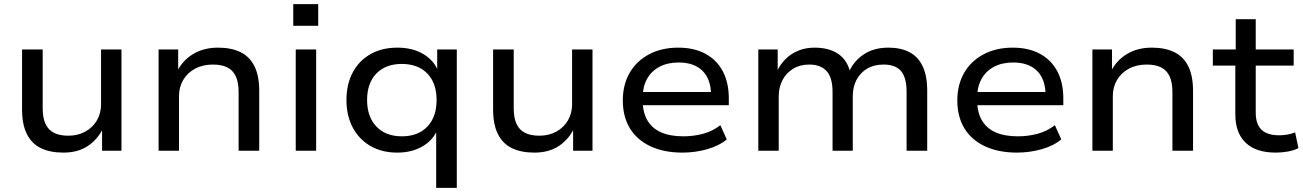

<svg xmlns="http://www.w3.org/2000/svg" viewBox="-20 -731 6318 931"><path d="M287 9Q223 9 178.5 -12.5Q134 -34 110.5 -80.5Q87 -127 87 -201V-491H187V-205Q187 -160 200.5 -130.5Q214 -101 241.5 -87Q269 -73 311 -73Q358 -73 394 -93Q430 -113 450 -147.5Q470 -182 470 -225V-491H569V0H475V-109H480Q453 -54 405 -22.5Q357 9 287 9Z M749 0V-491H844V-383H838Q865 -438 916.5 -469Q968 -500 1037 -500Q1101 -500 1145.5 -478.5Q1190 -457 1213.5 -410.5Q1237 -364 1237 -290V0H1137V-285Q1137 -331 1123.5 -360.5Q1110 -390 1082.5 -404Q1055 -418 1012 -418Q963 -418 926 -398Q889 -378 868.5 -343.5Q848 -309 848 -265V0Z M1402 -606V-711H1523V-606ZM1414 0V-491H1513V0Z M2095 180V-105H2102Q2082 -53 2030 -22Q1978 9 1906 9Q1832 9 1776.5 -23Q1721 -55 1690.5 -112.5Q1660 -170 1660 -246Q1660 -323 1690.5 -380Q1721 -437 1776.5 -468.5Q1832 -500 1907 -500Q1980 -500 2032.5 -469Q2085 -438 2106 -383H2100V-491H2195V180ZM1929 -70Q2007 -70 2052 -117Q2097 -164 2097 -246Q2097 -328 2052 -374.5Q2007 -421 1928 -421Q1850 -421 1805 -374.5Q1760 -328 1760 -246Q1760 -165 1805 -117.5Q1850 -70 1929 -70Z M2571 9Q2507 9 2462.5 -12.5Q2418 -34 2394.5 -80.5Q2371 -127 2371 -201V-491H2471V-205Q2471 -160 2484.5 -130.5Q2498 -101 2525.5 -87Q2553 -73 2595 -73Q2642 -73 2678 -93Q2714 -113 2734 -147.5Q2754 -182 2754 -225V-491H2853V0H2759V-109H2764Q2737 -54 2689 -22.5Q2641 9 2571 9Z M3289 9Q3200 9 3134.5 -21.5Q3069 -52 3034.5 -108.5Q3000 -165 3000 -244Q3000 -320 3033 -377.5Q3066 -435 3127 -467.5Q3188 -500 3269 -500Q3346 -500 3401 -470Q3456 -440 3485 -385Q3514 -330 3514 -253V-221H3075V-285H3448L3428 -268Q3428 -346 3387 -387Q3346 -428 3271 -428Q3217 -428 3177.5 -407Q3138 -386 3117 -347.5Q3096 -309 3096 -256V-247Q3096 -189 3118 -149.5Q3140 -110 3184 -90Q3228 -70 3293 -70Q3344 -70 3390 -82.5Q3436 -95 3473 -124L3504 -55Q3467 -24 3409 -7.5Q3351 9 3289 9Z M3657 0V-491H3751V-382H3746Q3762 -417 3788 -443.5Q3814 -470 3850 -485Q3886 -500 3930 -500Q3998 -500 4042.5 -471Q4087 -442 4102 -383H4097Q4120 -435 4168.5 -467.5Q4217 -500 4288 -500Q4347 -500 4389 -478.5Q4431 -457 4453.5 -410.5Q4476 -364 4476 -290V0H4376V-285Q4376 -355 4349 -386.5Q4322 -418 4264 -418Q4218 -418 4184.5 -398Q4151 -378 4133 -343.5Q4115 -309 4115 -264V0H4017V-285Q4017 -355 3988 -386.5Q3959 -418 3904 -418Q3859 -418 3825.5 -397.5Q3792 -377 3774 -342Q3756 -307 3756 -265V0Z M4911 9Q4822 9 4756.5 -21.5Q4691 -52 4656.5 -108.5Q4622 -165 4622 -244Q4622 -320 4655 -377.5Q4688 -435 4749 -467.5Q4810 -500 4891 -500Q4968 -500 5023 -470Q5078 -440 5107 -385Q5136 -330 5136 -253V-221H4697V-285H5070L5050 -268Q5050 -346 5009 -387Q4968 -428 4893 -428Q4839 -428 4799.5 -407Q4760 -386 4739 -347.5Q4718 -309 4718 -256V-247Q4718 -189 4740 -149.5Q4762 -110 4806 -90Q4850 -70 4915 -70Q4966 -70 5012 -82.5Q5058 -95 5095 -124L5126 -55Q5089 -24 5031 -7.5Q4973 9 4911 9Z M5277 0V-491H5372V-383H5366Q5393 -438 5444.5 -469Q5496 -500 5565 -500Q5629 -500 5673.5 -478.5Q5718 -457 5741.5 -410.5Q5765 -364 5765 -290V0H5665V-285Q5665 -331 5651.5 -360.5Q5638 -390 5610.5 -404Q5583 -418 5540 -418Q5491 -418 5454 -398Q5417 -378 5396.5 -343.5Q5376 -309 5376 -265V0Z M6166 9Q6070 9 6020 -39Q5970 -87 5970 -177V-413H5861V-491H5972V-638H6069V-491H6253V-413H6069V-185Q6069 -129 6097 -102Q6125 -75 6182 -75Q6203 -75 6222.5 -78.5Q6242 -82 6260 -89L6276 -13Q6256 -2 6226.5 3.5Q6197 9 6166 9Z"/></svg>

Font: Nunito Sans 10pt SemiExpanded Medium
Style: Regular
Weight: 500
Width: 6
Designer: Vernon Adams
Foundry: Vernon Adams
Version: Version 3.101;gftools[0.9.27]